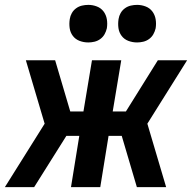

<svg xmlns="http://www.w3.org/2000/svg" viewBox="-32 -767 802 787"><path d="M-12 0 151 -260 74 -520H194L256 -310H310L345 -520H465L430 -310H484L615 -520H735L572 -260L649 0H529L467 -210H413L379 0H259L293 -210H240L108 0ZM530 -593Q511 -593 494 -599.5Q477 -606 466.5 -620Q456 -634 453.5 -652Q451 -670 454 -689Q456 -702 462.5 -713.5Q469 -725 480 -733Q491 -741 504 -744Q517 -747 530 -747Q548 -747 565 -740.5Q582 -734 592.5 -720Q603 -706 606 -688Q609 -670 606 -651Q603 -638 596.5 -626.5Q590 -615 579 -607Q568 -599 555 -596Q542 -593 530 -593ZM330 -593Q311 -593 294 -599.5Q277 -606 266.5 -620Q256 -634 253.5 -652Q251 -670 254 -689Q256 -702 262.5 -713.5Q269 -725 280 -733Q291 -741 304 -744Q317 -747 330 -747Q348 -747 365 -740.5Q382 -734 392.5 -720Q403 -706 406 -688Q409 -670 406 -651Q403 -638 396.5 -626.5Q390 -615 379 -607Q368 -599 355 -596Q342 -593 330 -593Z"/></svg>

Font: Zed Sans Extended
Style: Bold Italic
Weight: 700
Width: 7
Italic angle: -9°
Designer: Belleve Invis
Foundry: Belleve Invis
Version: Version 1.0.0; ttfautohint (v1.8.4)